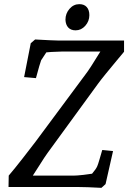

<svg xmlns="http://www.w3.org/2000/svg" viewBox="-20 -900 622 924"><path d="M358 0H21L22 -55Q51 -89 90 -139Q129 -189 151 -218L390 -540Q410 -565 463 -652H279Q254 -651 228 -650L203 -648Q179 -612 178 -610Q172 -595 153 -524L96 -529L128 -692L149 -710Q239 -705 259 -705H577V-651L542 -609Q517 -579 490.5 -546.5Q464 -514 451 -496L209 -164Q199 -151 165 -97L138 -55H337Q360 -55 423 -64Q442 -86 448 -100Q452 -109 459.5 -135Q467 -161 472 -178L524 -173L488 -14L468 4Q394 0 358 0ZM295 -805Q295 -835 314.5 -857.5Q334 -880 362 -880Q385 -880 397.5 -866Q410 -852 410 -827Q410 -798 390.5 -776Q371 -754 344 -754Q321 -754 308.5 -767.5Q296 -781 295 -805Z"/></svg>

Font: Andada Pro
Style: Italic
Weight: 400
Italic angle: -7°
Designer: Carolina Giovagnoli
Foundry: Huerta Tipografica
Version: Version 3.005; ttfautohint (v1.8.4)